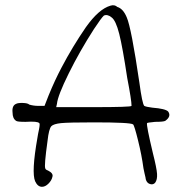

<svg xmlns="http://www.w3.org/2000/svg" viewBox="-20 -679 695 739"><path d="M405.3 -657.2Q420.9 -662.1 431.6 -652.3Q454.1 -645.5 467.8 -612.3Q485.4 -572.3 516.6 -360.4Q527.3 -280.3 535.2 -271.5Q542 -267.6 566.4 -264.6Q616.2 -260.7 627 -250Q640.6 -231.4 616.2 -213.9Q609.4 -210 577.1 -210Q545.9 -207 545.9 -205.1Q543 -196.3 568.4 -89.8Q583 -32.2 584.5 -9.8Q585.9 12.7 577.1 24.4Q569.3 33.2 557.1 29.3Q544.9 25.4 541 10.7L540 3.9Q538.1 -2 536.1 -12.7Q534.2 -23.4 532.2 -31.2Q525.4 -82 511.2 -139.2Q497.1 -196.3 492.2 -200.2Q482.4 -208 341.8 -208Q243.2 -208 214.8 -205.1Q186.5 -202.1 177.7 -193.4Q168 -182.6 163.1 -137.7Q149.4 -39.1 154.3 -31.2Q154.3 -26.4 165 -22.5Q186.5 -11.7 181.6 2Q178.7 15.6 166.5 27.8Q154.3 40 141.6 40Q125 40 115.2 18.6Q100.6 -15.6 124 -148.4Q126 -162.1 129.9 -179.7Q134.8 -204.1 130.9 -205.1Q125 -212.9 78.1 -210Q45.9 -210 42 -213.9Q28.3 -222.7 28.3 -246.1Q25.4 -272.5 42 -279.3Q48.8 -283.2 67.9 -282.7Q86.9 -282.2 92.8 -276.4Q109.4 -271.5 127 -271.5H151.4L167 -311.5Q191.4 -371.1 216.8 -418.9Q258.8 -499 310.5 -574.2Q360.4 -644.5 405.3 -657.2ZM409.2 -612.3Q393.6 -625 379.9 -619.1Q370.1 -610.4 341.8 -567.4Q287.1 -482.4 244.6 -396.5Q202.1 -310.5 199.2 -279.3L196.3 -266.6H338.9Q486.3 -266.6 486.3 -271.5Q486.3 -293 469.7 -378.9Q452.1 -496.1 439 -548.3Q425.8 -600.6 409.2 -612.3Z"/></svg>

Font: JasonHandwriting1
Style: Regular
Weight: 400
Version: Version 1.48.20